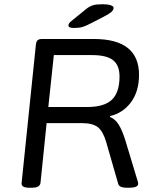

<svg xmlns="http://www.w3.org/2000/svg" viewBox="-20 -884 711 906"><path d="M119 2Q79 2 82 -21L149 -670Q150 -685 156 -692.5Q162 -700 178 -700H423Q636 -700 636 -531Q636 -453 598.5 -402Q561 -351 499 -336V-332Q523 -323 540 -296Q557 -269 572 -220L630 -28Q632 -21 632 -16Q631 2 588 2H578Q563 2 552 -2Q541 -6 538 -16L481 -214Q466 -265 441.5 -284Q417 -303 367 -303H200L171 -20Q169 -9 159 -3.5Q149 2 127 2ZM208 -379H390Q472 -379 508 -413.5Q544 -448 544 -523Q544 -576 513.5 -600Q483 -624 415 -624H234ZM328 -752Q303 -752 303 -764Q303 -774 316 -784L386 -841Q402 -854 418 -859Q434 -864 464 -864Q487 -864 501.5 -859.5Q516 -855 516 -847Q516 -837 506 -828Q496 -819 471 -806L407 -773Q384 -761 368.5 -756.5Q353 -752 328 -752Z"/></svg>

Font: Asap Semi Expanded Semi Expanded Regular
Style: Italic
Weight: 400
Width: 6
Italic angle: -6°
Designer: Pablo Cosgaya
Foundry: Omnibus-Type
Version: Version 3.001; ttfautohint (v1.8.4.7-5d5b)